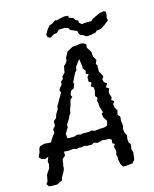

<svg xmlns="http://www.w3.org/2000/svg" viewBox="-123 -913 795 994"><g transform="rotate(-15 275.0 -415.5)"><path d="M26 0 14 -2 5 -16 14 -29 20 -61 30 -78 39 -89 44 -112 42 -129 51 -151 32 -143 13 -149 2 -161 7 -172 13 -185 17 -204 24 -214 48 -221 71 -219H84L92 -234L107 -255L113 -262L112 -281L125 -296L126 -314L127 -322L141 -333L147 -351L155 -365L162 -376L164 -392L177 -413L183 -425L191 -437L200 -454L196 -470L204 -482L213 -491L216 -510L228 -520L229 -533L245 -550L247 -563L251 -583L266 -597L271 -609L272 -622L289 -652L307 -661L319 -668L338 -669L363 -673L378 -671L392 -661L389 -645L407 -617V-607L409 -591L421 -570L413 -551L419 -541L418 -527V-508L427 -493L434 -478L424 -465L429 -449L443 -438L432 -420L447 -411L440 -395L441 -380L447 -364L442 -350L455 -340L446 -326L448 -308L459 -289L455 -277L454 -267L465 -254L462 -231L464 -224L466 -202L462 -191L463 -175L467 -164L473 -153L470 -132L471 -116L480 -103L479 -91L476 -78L482 -59L479 -36L476 -19L466 -10L465 -5L432 -1H412L401 -18V-23L396 -42L397 -59L393 -72L398 -84L397 -96L392 -112L401 -125L389 -132L391 -151L378 -159H353L344 -161L325 -156L315 -154L298 -160L285 -153H260L244 -157L229 -153L218 -155L201 -151L194 -155L182 -156L161 -153L136 -155V-134L119 -119L116 -96L113 -84V-70L105 -52L92 -30L87 -13L75 -9L61 0ZM205 -216 226 -222 243 -218 255 -221 290 -220 301 -224 319 -218 345 -221 371 -222 386 -227 393 -251 379 -273 375 -294 384 -300 374 -332 373 -349 370 -365 376 -380 366 -391 372 -420 371 -436 357 -446 367 -463 353 -472V-495L363 -509L349 -515L353 -530L341 -547L342 -558L336 -598L310 -563L307 -545L298 -536L275 -489L278 -479L269 -458L253 -450L245 -429L251 -418L238 -406L231 -378L222 -355L220 -340L212 -329L205 -313L188 -287L187 -271L169 -242L171 -217ZM368 -725 364 -741 349 -747 329 -756 323 -768 305 -773 288 -772H273L260 -758L243 -756L220 -742L208 -750L204 -764L219 -789L232 -805L249 -811L268 -824L274 -821L290 -825L319 -831L339 -829L340 -818L362 -811L369 -798L383 -792L384 -779L398 -768L410 -771H447L459 -781L471 -787L484 -793L500 -800L522 -804L533 -799V-786L529 -768L532 -753L519 -743L504 -731L500 -729L485 -719L461 -717L456 -709L430 -703L404 -701L386 -713L375 -716Z"/></g></svg>

Font: Winky Rough Light
Style: Italic
Weight: 300
Italic angle: -8.97852°
Designer: Simon Atzbach
Foundry: typofactur
Version: Version 1.206; ttfautohint (v1.8.4.7-5d5b)